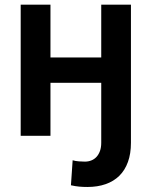

<svg xmlns="http://www.w3.org/2000/svg" viewBox="-20 -565 629 799"><path d="M66.1 -545.5H190V-326H401.3V-545.5H524.9V29.1Q524.9 74.6 512.4 109Q500 143.5 476.6 166.5Q453.1 189.6 419.6 201.3Q386 213.1 343.8 213.1Q325.3 213.1 309.5 211.6Q293.7 210.2 275.2 206L282.3 101.9Q294 105.5 308.2 106.5Q322.4 107.6 333.1 107.6Q347.7 107.6 360.1 102.6Q372.5 97.7 381.6 87.9Q390.6 78.1 396 63.4Q401.3 48.7 401.3 29.1V-220.5H190V0H66.1Z"/></svg>

Font: Inter P Semi Bold
Style: Regular
Weight: 600
Designer: Rasmus Andersson
Foundry: rsms
Version: Version 3.018;git-588b23468